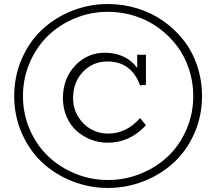

<svg xmlns="http://www.w3.org/2000/svg" viewBox="-20 -720 1062 943"><path d="M509.8 -700.2Q584 -700.2 653.6 -679Q723.1 -657.7 780.8 -617.7Q838.4 -577.6 881.3 -522.9Q924.3 -468.3 948.2 -397.5Q972.2 -326.7 972.2 -248Q972.2 -150.9 935.1 -66.2Q897.9 18.6 835 77.1Q772 135.7 687.3 169.4Q602.5 203.1 509.8 203.1Q417.5 203.1 333.3 169.4Q249 135.7 186.5 77.1Q124 18.6 86.9 -66.2Q49.8 -150.9 49.8 -248Q49.8 -345.7 86.9 -430.9Q124 -516.1 186.8 -574.7Q249.5 -633.3 333.5 -666.7Q417.5 -700.2 509.8 -700.2ZM509.8 164.1Q594.7 164.1 671.9 132.6Q749 101.1 805.7 47.1Q862.3 -6.8 895.8 -84Q929.2 -161.1 929.2 -248Q929.2 -317.9 907.7 -382.1Q886.2 -446.3 847.4 -496.8Q808.6 -547.4 756.6 -584.7Q704.6 -622.1 641.1 -642.1Q577.6 -662.1 509.8 -662.1Q425.8 -662.1 349.1 -630.6Q272.5 -599.1 216.1 -544.7Q159.7 -490.2 126.2 -412.8Q92.8 -335.4 92.8 -248Q92.8 -161.1 126.2 -84Q159.7 -6.8 216.1 47.1Q272.5 101.1 349.1 132.6Q425.8 164.1 509.8 164.1ZM653.8 -386.2V-451.2H696.8V-303.2L668 -300.8Q625 -418 507.8 -418Q436 -418 387.5 -367.2Q338.9 -316.4 338.9 -237.8Q338.9 -187.5 363.8 -147Q388.7 -106.4 427 -85.2Q465.3 -64 507.8 -64Q599.6 -62.5 668 -140.1L696.8 -105Q618.2 -19 507.8 -19Q465.8 -19 426.8 -34.2Q387.7 -49.3 356.9 -76.4Q326.2 -103.5 307.6 -145.5Q289.1 -187.5 289.1 -237.8Q289.1 -335.9 351.1 -399.9Q413.1 -463.9 502.9 -460.9Q551.8 -459.5 591.1 -439.7Q630.4 -419.9 653.8 -386.2Z"/></svg>

Font: BioRhyme Light
Style: Regular
Weight: 300
Designer: Aoife Mooney
Foundry: Aoife Mooney Type
Version: Version 1.500;PS 001.500;hotconv 1.0.88;makeotf.lib2.5.64775